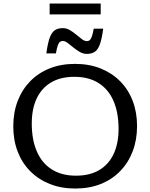

<svg xmlns="http://www.w3.org/2000/svg" viewBox="-20 -1076 866 1106"><path d="M412 -708Q493.5 -708 559.2 -681.8Q625 -655.5 672.2 -607.8Q719.5 -560 744.5 -494.5Q769.5 -429 769.5 -350Q769.5 -270.5 744.5 -204.8Q719.5 -139 672.8 -90.8Q626 -42.5 560.5 -16.2Q495 10 414 10Q332.5 10 266.8 -16.2Q201 -42.5 153.8 -90.2Q106.5 -138 81.5 -203.5Q56.5 -269 56.5 -348Q56.5 -427.5 81.5 -493.2Q106.5 -559 153.2 -607.2Q200 -655.5 265.5 -681.8Q331 -708 412 -708ZM417.5 -64Q497.5 -64 552 -96.5Q606.5 -129 634.8 -189.5Q663 -250 663 -333Q663 -428 633.5 -495.2Q604 -562.5 547.2 -598Q490.5 -633.5 408.5 -633.5Q328.5 -633.5 274 -601Q219.5 -568.5 191.2 -508.5Q163 -448.5 163 -364.5Q163 -270.5 192.5 -203Q222 -135.5 279 -99.8Q336 -64 417.5 -64ZM574.5 -911Q566.5 -850.5 554.8 -819.2Q543 -788 525 -776.8Q507 -765.5 480 -765.5Q459 -765.5 439.5 -776.8Q420 -788 402.2 -802.8Q384.5 -817.5 369.5 -828.8Q354.5 -840 341.5 -840Q332.5 -840 325.5 -835Q318.5 -830 313 -814.5Q307.5 -799 302 -768.5H247Q255 -828.5 266.8 -859.8Q278.5 -891 296.8 -902.5Q315 -914 341.5 -914Q362.5 -914 382 -902.8Q401.5 -891.5 419.2 -876.5Q437 -861.5 452.2 -850.2Q467.5 -839 480 -839Q489.5 -839 496.2 -844.2Q503 -849.5 508.8 -865Q514.5 -880.5 520 -911ZM266 -993V-1055.5H560V-993Z"/></svg>

Font: Newsreader 9pt
Style: Regular
Weight: 400
Designer: Hugues Gentile
Foundry: Production Type
Version: Version 1.003